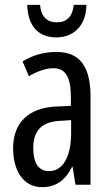

<svg xmlns="http://www.w3.org/2000/svg" viewBox="-20 -761 456 791"><path d="M336 -741H284C279 -692 254 -669 214 -669C173 -669 149 -693 145 -741H92C95 -652 139 -607 212 -607C286 -607 335 -658 336 -741ZM213 -547C162 -547 115 -534 73 -508L99 -447C137 -469 170 -480 200 -480C251 -480 272 -442 272 -360V-325L211 -322C98 -317 34 -256 34 -150C34 -65 71 10 154 10C210 10 249 -18 277 -74H279L291 0H353V-362C353 -480 314 -547 213 -547ZM225 -263 273 -266V-212C273 -114 238 -56 182 -56C141 -56 117 -86 117 -152C117 -222 152 -259 225 -263Z"/></svg>

Font: Noto Sans Ethiopic ExtCond
Style: Regular
Weight: 400
Width: 2
Designer: Monotype Design Team
Foundry: Monotype Imaging Inc.
Version: Version 2.102